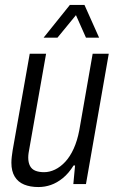

<svg xmlns="http://www.w3.org/2000/svg" viewBox="-20 -743 472 775"><path d="M135 12Q102 12 77.5 2Q53 -8 39.5 -30Q26 -52 26 -86Q26 -98 27.5 -110.5Q29 -123 31 -136L100 -526H166L99 -146Q97 -136 95.5 -126Q94 -116 94 -107Q94 -87 101 -73.5Q108 -60 122.5 -54Q137 -48 158 -48Q180 -48 202 -58.5Q224 -69 243.5 -90Q263 -111 277.5 -143Q292 -175 300 -217L354 -526H419L327 0H276L283 -75H277Q257 -43 233.5 -24Q210 -5 185.5 3.5Q161 12 135 12ZM156 -591 262 -723H321L380 -591H327L275 -708H308L212 -591Z"/></svg>

Font: Archivo Condensed Light
Style: Italic
Weight: 300
Width: 3
Italic angle: -10°
Designer: Hector Gatti
Foundry: Omnibus-Type
Version: Version 2.001